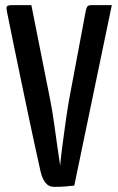

<svg xmlns="http://www.w3.org/2000/svg" viewBox="-20 -720 460 747"><path d="M191 7Q169 7 156.5 -9.5Q144 -26 138 -52Q129 -93 115.5 -154Q102 -215 87.5 -285Q73 -355 58.5 -424Q44 -493 32.5 -549.5Q21 -606 14 -640.5Q7 -675 7 -675Q4 -689 6.5 -694.5Q9 -700 27 -700H102L175 -333Q184 -287 190.5 -240Q197 -193 203 -151Q209 -109 214 -76Q217 -109 222.5 -151Q228 -193 234.5 -240Q241 -287 249 -333L313 -674Q315 -687 319 -693.5Q323 -700 336 -700H415L269 2Q250 4 233.5 5.5Q217 7 191 7Z"/></svg>

Font: Yanone Kaffeesatz ExtraLight Medium
Style: Regular
Weight: 500
Version: Version 2.003